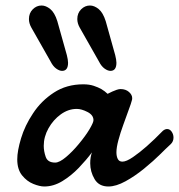

<svg xmlns="http://www.w3.org/2000/svg" viewBox="-20 -658 644 690"><path d="M139.2 12.2Q122.6 12.2 99.6 2.9Q76.7 -6.3 59.3 -27.8Q42 -49.3 42 -85.4Q42 -115.7 55.7 -161.1Q69.3 -206.5 98.6 -250.5Q127.9 -295.4 173.6 -325.2Q219.2 -355 279.3 -355Q300.8 -355 316.9 -349.6Q333 -344.2 344.2 -337.9Q350.6 -334 356.2 -329.8Q361.8 -325.7 366.7 -320.8L383.8 -329.1Q391.1 -332.5 399.2 -335.2Q407.2 -337.9 413.1 -337.9Q431.6 -337.9 443.4 -327.6Q455.1 -317.4 455.1 -305.2Q455.1 -301.3 454.6 -299.8Q451.2 -286.1 442.1 -262.2Q433.1 -238.3 422.9 -209Q412.6 -180.7 405.5 -154.3Q398.4 -127.9 398.4 -110.8Q398.4 -96.2 403.3 -86.7Q408.2 -77.1 419.9 -77.1Q434.1 -77.1 458 -93.5Q481.9 -109.9 507.3 -132.3Q521 -144.5 535.6 -158.4Q550.3 -172.4 565.4 -188Q573.2 -194.3 580.6 -194.3Q590.3 -194.3 596.9 -184.8Q603.5 -175.3 603.5 -163.6Q603.5 -149.9 594.2 -140.6Q574.7 -122.6 554.2 -102.1Q533.7 -81.5 497.6 -51.8Q465.3 -25.4 431.2 -6.6Q397 12.2 369.6 12.2Q335.4 12.2 319.8 -14.4Q304.2 -41 304.2 -71.3Q304.2 -93.3 310.5 -110.4Q290.5 -83.5 263.2 -54.9Q235.8 -26.4 204.1 -7.1Q172.4 12.2 139.2 12.2ZM178.2 -73.7Q193.8 -73.7 217.5 -93.8Q241.2 -113.8 263.2 -140.6Q287.6 -169.9 301.8 -193.8Q315.9 -217.8 315.9 -226.1Q315.9 -244.6 294.4 -255.6Q272.9 -266.6 255.9 -266.6Q225.6 -266.6 198.5 -247.1Q171.4 -227.5 154.3 -197Q137.2 -166.5 137.2 -133.8Q137.2 -114.7 144.3 -94.2Q151.4 -73.7 178.2 -73.7ZM377 -403.3Q367.2 -403.3 355.7 -411.6Q344.2 -419.9 335.9 -436.5L266.6 -558.6Q257.8 -574.2 257.8 -589.4Q257.8 -610.8 271.5 -624.5Q285.2 -638.2 303.2 -638.2Q318.8 -638.2 334.5 -625.5Q350.1 -612.8 359.9 -582L394 -460Q396 -451.7 397.2 -444.8Q398.4 -438 398.4 -432.6Q398.4 -403.3 377 -403.3ZM203.1 -403.3Q193.4 -403.3 181.9 -411.6Q170.4 -419.9 162.1 -436.5L92.8 -558.6Q84 -574.2 84 -589.4Q84 -610.8 97.7 -624.5Q111.3 -638.2 129.4 -638.2Q145 -638.2 160.6 -625.5Q176.3 -612.8 186 -582L220.2 -460Q222.2 -451.7 223.4 -444.8Q224.6 -438 224.6 -432.6Q224.6 -403.3 203.1 -403.3Z"/></svg>

Font: Damion
Style: Regular
Weight: 400
Designer: Vernon Adams
Foundry: Vernon Adams
Version: Version 1.100; ttfautohint (v1.8.4.7-5d5b)